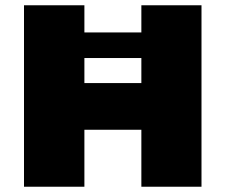

<svg xmlns="http://www.w3.org/2000/svg" viewBox="-20 -708 855 728"><path d="M71 0V-688H300V-585H516V-688H744V0H516V-216H300V0ZM300 -393H516V-488H300Z"/></svg>

Font: Saira Expanded ExtraBold
Style: Regular
Weight: 800
Width: 7
Designer: Hector Gatti with collaboration of the Omnibus-Type team
Foundry: Omnibus-Type
Version: Version 1.101